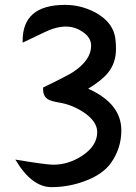

<svg xmlns="http://www.w3.org/2000/svg" viewBox="-20 -730 560 788"><path d="M191 38Q110 38 43 -75Q169 -54 199 -54Q260 -54 316 -90Q379 -131 379 -188Q379 -232 322 -270Q274 -301 223 -309Q188 -315 176 -323Q156 -336 157 -366V-371Q257 -419 281 -435Q354 -484 354 -542Q354 -577 318 -600Q287 -621 250 -621Q209 -621 159 -596Q75 -556 73 -555V-560Q71 -710 247 -710Q312 -710 371 -679Q437 -643 451 -585Q456 -562 456 -528Q456 -472 423 -431Q398 -400 342 -366Q478 -305 478 -195Q478 -122 436 -62Q401 -13 326 14Q261 38 191 38Z"/></svg>

Font: Wortlaut AH
Style: SemiBold
Weight: 600
Designer: Andreas Höfeld
Foundry: Fontgrube AH
Version: Version 2.59